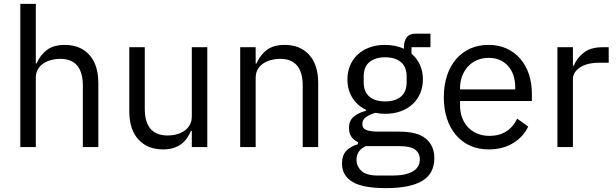

<svg xmlns="http://www.w3.org/2000/svg" viewBox="-20 -760 3182 992"><path d="M85 -740H165V-432H169Q188 -476 222.5 -502Q257 -528 315 -528Q395 -528 441.5 -476.5Q488 -425 488 -331V0H408V-317Q408 -456 291 -456Q267 -456 244.5 -450Q222 -444 204 -432Q186 -420 175.5 -401.5Q165 -383 165 -358V0H85Z M971 -84H967Q959 -66 947.5 -48.5Q936 -31 919 -17.5Q902 -4 878 4Q854 12 822 12Q742 12 695 -39.5Q648 -91 648 -185V-516H728V-199Q728 -60 846 -60Q870 -60 892.5 -66Q915 -72 932.5 -84Q950 -96 960.5 -114.5Q971 -133 971 -159V-516H1051V0H971Z M1221 0V-516H1301V-432H1305Q1324 -476 1358.5 -502Q1393 -528 1451 -528Q1531 -528 1577.5 -476.5Q1624 -425 1624 -331V0H1544V-317Q1544 -456 1427 -456Q1403 -456 1380.5 -450Q1358 -444 1340 -432Q1322 -420 1311.5 -401.5Q1301 -383 1301 -358V0Z M2224 57Q2224 137 2161.5 174.5Q2099 212 1974 212Q1853 212 1800 179Q1747 146 1747 85Q1747 43 1769 19.5Q1791 -4 1829 -15V-26Q1783 -48 1783 -98Q1783 -137 1808 -157.5Q1833 -178 1872 -188V-192Q1826 -214 1800.5 -255Q1775 -296 1775 -350Q1775 -389 1789 -422Q1803 -455 1828.5 -478.5Q1854 -502 1889.5 -515Q1925 -528 1969 -528Q2024 -528 2067 -508V-517Q2067 -547 2081 -566.5Q2095 -586 2127 -586H2204V-516H2106V-483Q2134 -459 2149.5 -425.5Q2165 -392 2165 -350Q2165 -311 2151 -278Q2137 -245 2111.5 -221.5Q2086 -198 2050 -185Q2014 -172 1970 -172Q1945 -172 1920 -177Q1894 -170 1873 -156.5Q1852 -143 1852 -119Q1852 -96 1874 -88Q1896 -80 1931 -80H2041Q2137 -80 2180.5 -43.5Q2224 -7 2224 57ZM2149 63Q2149 32 2125.5 13.5Q2102 -5 2042 -5H1870Q1822 17 1822 65Q1822 99 1847.5 123Q1873 147 1934 147H2008Q2075 147 2112 126Q2149 105 2149 63ZM1970 -236Q2021 -236 2051 -260.5Q2081 -285 2081 -336V-364Q2081 -415 2051 -439.5Q2021 -464 1970 -464Q1919 -464 1889 -439.5Q1859 -415 1859 -364V-336Q1859 -285 1889 -260.5Q1919 -236 1970 -236Z M2505 12Q2452 12 2409.5 -7Q2367 -26 2336.5 -61.5Q2306 -97 2289.5 -146.5Q2273 -196 2273 -258Q2273 -319 2289.5 -369Q2306 -419 2336.5 -454.5Q2367 -490 2409.5 -509Q2452 -528 2505 -528Q2557 -528 2598 -509Q2639 -490 2668 -456.5Q2697 -423 2712.5 -377Q2728 -331 2728 -276V-238H2357V-214Q2357 -181 2367.5 -152.5Q2378 -124 2397.5 -103Q2417 -82 2445.5 -70Q2474 -58 2510 -58Q2559 -58 2595.5 -81Q2632 -104 2652 -147L2709 -106Q2684 -53 2631 -20.5Q2578 12 2505 12ZM2505 -461Q2472 -461 2445 -449.5Q2418 -438 2398.5 -417Q2379 -396 2368 -367.5Q2357 -339 2357 -305V-298H2642V-309Q2642 -378 2604.5 -419.5Q2567 -461 2505 -461Z M2860 0V-516H2940V-421H2945Q2959 -458 2995 -487Q3031 -516 3094 -516H3125V-436H3078Q3013 -436 2976.5 -411.5Q2940 -387 2940 -350V0Z"/></svg>

Font: IBMPlexSans
Style: Regular
Weight: 400
Designer: Mike Abbink, Paul van der Laan, Pieter van Rosmalen
Foundry: Bold Monday
Version: Version 3.1